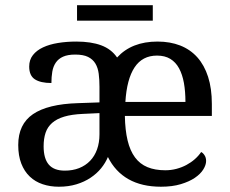

<svg xmlns="http://www.w3.org/2000/svg" viewBox="-20 -705 881 735"><path d="M147 -145Q147 -98.1 166.7 -75Q186.5 -51.8 228 -51.8Q258.3 -51.8 283 -61.5Q307.6 -71.3 325 -89.4Q342.3 -107.4 351.6 -133.3Q360.8 -159.2 360.8 -190.9V-251V-264.2V-272L296.9 -269Q254.4 -267.1 225.8 -258.5Q197.3 -250 179.7 -234.6Q162.1 -219.2 154.5 -196.8Q147 -174.3 147 -145ZM581.1 -492.2Q524.9 -492.2 495.1 -447Q465.3 -401.9 460 -314.9H689.9Q689.9 -354.5 684.1 -387.2Q678.2 -419.9 665.5 -443.4Q652.8 -466.8 632.1 -479.5Q611.3 -492.2 581.1 -492.2ZM596.2 9.8Q522.9 9.8 471.9 -19Q420.9 -47.9 393.1 -104Q383.8 -81.5 367.2 -61Q350.6 -40.5 326.9 -24.7Q303.2 -8.8 272.7 0.5Q242.2 9.8 205.1 9.8Q171.9 9.8 143.3 0.2Q114.7 -9.3 94 -29.1Q73.2 -48.8 61.5 -78.9Q49.8 -108.9 49.8 -149.9Q49.8 -229.5 106.4 -268.1Q163.1 -306.6 277.8 -310.1L360.8 -313V-373Q360.8 -399.9 357.9 -422.6Q355 -445.3 345.2 -461.7Q335.4 -478 317.1 -487.1Q298.8 -496.1 268.1 -496.1Q239.3 -496.1 221.4 -488Q203.6 -480 193.6 -465.3Q183.6 -450.7 180.2 -430.7Q176.8 -410.6 176.8 -387.2Q135.3 -387.2 113.5 -401.4Q91.8 -415.5 91.8 -450.2Q91.8 -476.1 106 -494.1Q120.1 -512.2 144.8 -523.7Q169.4 -535.2 202.1 -540.5Q234.9 -545.9 272 -545.9Q328.6 -545.9 367.4 -531.5Q406.2 -517.1 428.2 -484.9Q483.9 -545.9 583 -545.9Q631.3 -545.9 669.9 -530.8Q708.5 -515.6 735.4 -485.6Q762.2 -455.6 776.6 -410.9Q791 -366.2 791 -307.1V-261.2H458Q459 -206.5 468.5 -167.2Q478 -127.9 496.8 -102.5Q515.6 -77.1 544.4 -65.2Q573.2 -53.2 612.8 -53.2Q634.8 -53.2 655.3 -58.6Q675.8 -64 693.6 -73.5Q711.4 -83 725.8 -95.7Q740.2 -108.4 750 -123Q756.8 -120.1 762.9 -110.8Q769 -101.6 769 -88.9Q769 -73.7 758.3 -56.4Q747.6 -39.1 726.1 -24.4Q704.6 -9.8 672.1 0Q639.6 9.8 596.2 9.8ZM564.9 -626H274.9V-685.1H564.9Z"/></svg>

Font: Noto Serif
Style: Regular
Weight: 400
Designer: Monotype Design team
Foundry: Monotype Imaging Inc.
Version: Version 1.02